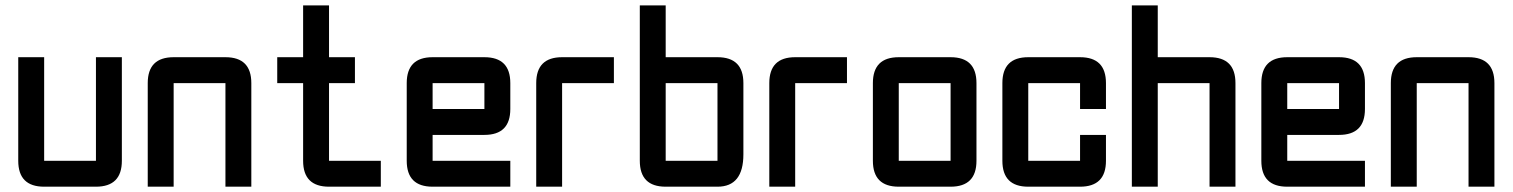

<svg xmlns="http://www.w3.org/2000/svg" viewBox="-20 -704 5704 724"><path d="M341.8 -488.3H439.5V-97.7Q439.5 0 341.8 0H146.5Q48.8 0 48.8 -97.7V-488.3H146.5V-97.7H341.8Z M830.1 -390.6H634.8V0H537.1V-390.6Q537.1 -488.3 634.8 -488.3H830.1Q927.7 -488.3 927.7 -390.6V0H830.1Z M1220.7 0Q1123 0 1123 -97.7V-390.6H1025.4V-488.3H1123V-683.6H1220.7V-488.3H1318.4V-390.6H1220.7V-97.7H1416V0Z M1611.3 -488.3H1806.6Q1904.3 -488.3 1904.3 -390.6V-293Q1904.3 -195.3 1806.6 -195.3H1611.3V-97.7H1904.3V0H1611.3Q1513.7 0 1513.7 -97.7V-390.6Q1513.7 -488.3 1611.3 -488.3ZM1806.6 -390.6H1611.3V-293H1806.6Z M2099.6 -488.3H2294.9V-390.6H2099.6V0H2002V-390.6Q2002 -488.3 2099.6 -488.3Z M2392.6 -683.6H2490.2V-488.3H2685.5Q2783.2 -488.3 2783.2 -390.6V-122.1Q2783.2 0 2685.5 0H2490.2Q2392.6 0 2392.6 -97.7ZM2685.5 -390.6H2490.2V-97.7H2685.5Z M2978.5 -488.3H3173.8V-390.6H2978.5V0H2880.9V-390.6Q2880.9 -488.3 2978.5 -488.3Z M3564.5 0H3369.1Q3271.5 0 3271.5 -97.7V-390.6Q3271.5 -488.3 3369.1 -488.3H3564.5Q3662.1 -488.3 3662.1 -390.6V-97.7Q3662.1 0 3564.5 0ZM3564.5 -97.7V-390.6H3369.1V-97.7Z M4052.7 0H3857.4Q3759.8 0 3759.8 -97.7V-390.6Q3759.8 -488.3 3857.4 -488.3H4052.7Q4150.4 -488.3 4150.4 -390.6V-293H4052.7V-390.6H3857.4V-97.7H4052.7V-195.3H4150.4V-97.7Q4150.4 0 4052.7 0Z M4248 -683.6H4345.7V-488.3H4541Q4638.7 -488.3 4638.7 -390.6V0H4541V-390.6H4345.7V0H4248Z M4834 -488.3H5029.3Q5127 -488.3 5127 -390.6V-293Q5127 -195.3 5029.3 -195.3H4834V-97.7H5127V0H4834Q4736.3 0 4736.3 -97.7V-390.6Q4736.3 -488.3 4834 -488.3ZM5029.3 -390.6H4834V-293H5029.3Z M5517.6 -390.6H5322.3V0H5224.6V-390.6Q5224.6 -488.3 5322.3 -488.3H5517.6Q5615.2 -488.3 5615.2 -390.6V0H5517.6Z"/></svg>

Font: BabelStone Runic Ruled
Style: Regular
Weight: 400
Designer: Andrew West
Foundry: BabelStone
Version: Version 7.004 November 9, 2023